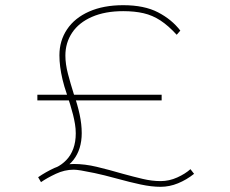

<svg xmlns="http://www.w3.org/2000/svg" viewBox="-20 -715 888 740"><path d="M221 -63 197 -70Q218 -80 235.5 -98Q253 -116 262.5 -142Q272 -168 272 -201Q272 -219 269 -237Q266 -255 261.5 -273Q257 -291 251 -310.5Q245 -330 238 -351Q227 -383 221 -408.5Q215 -434 212 -457Q209 -480 209 -502Q209 -558 238.5 -602Q268 -646 323.5 -670.5Q379 -695 455 -695Q536 -695 589 -667.5Q642 -640 675 -597L661 -581Q629 -616 598.5 -636Q568 -656 533.5 -664Q499 -672 455 -672Q385 -672 334.5 -650Q284 -628 258 -589Q232 -550 232 -501Q232 -468 242 -430Q252 -392 264 -354Q279 -311 287 -273.5Q295 -236 295 -202Q295 -171 287 -145Q279 -119 263 -98.5Q247 -78 221 -63ZM599 5Q564 5 522 -4Q480 -13 433 -26Q378 -41 344.5 -48Q311 -55 292.5 -58Q274 -61 264 -61Q229 -61 195 -45Q161 -29 138 -13L127 -32Q156 -52 189.5 -67.5Q223 -83 264 -83Q307 -83 353 -72Q399 -61 454 -45Q494 -34 530 -25.5Q566 -17 599 -17Q632 -17 663 -31Q694 -45 714 -63L728 -45Q699 -22 666 -8.5Q633 5 599 5ZM124 -328V-350H603V-328Z"/></svg>

Font: Lexend Peta Thin
Style: Regular
Weight: 250
Version: Version 1.007